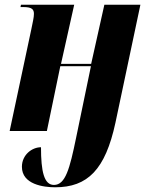

<svg xmlns="http://www.w3.org/2000/svg" viewBox="-20 -556 645 815"><path d="M214 239C352 239 427 164 470 -35L576 -536H423L367 -285H239L295 -536H69L67 -526H80C117 -526 124 -515 124 -497C124 -482 119 -462 113 -432L21 0H179L236 -275H366L303 29C276 160 258 229 209 229C167 229 154 172 154 69C116 69 73 101 73 152C73 227 165 239 214 239Z"/></svg>

Font: Noto Serif Display Condensed ExtraBold
Style: Italic
Weight: 800
Width: 3
Italic angle: -12°
Designer: Monotype Design Team
Foundry: Monotype Imaging Inc.
Version: Version 2.009